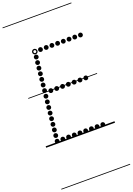

<svg xmlns="http://www.w3.org/2000/svg" viewBox="-314 -1431 1379 1995"><g transform="rotate(-20 375.5 -433.0)"><path d="M288 -954Q277.5 -954 270.2 -961.2Q263 -968.5 263 -979Q263 -989.5 270.2 -996.8Q277.5 -1004 288 -1004Q298.5 -1004 305.8 -996.8Q313 -989.5 313 -979Q313 -968.5 305.8 -961.2Q298.5 -954 288 -954ZM351.5 -954Q341 -954 333.8 -961.2Q326.5 -968.5 326.5 -979Q326.5 -989.5 333.8 -996.8Q341 -1004 351.5 -1004Q362 -1004 369.2 -996.8Q376.5 -989.5 376.5 -979Q376.5 -968.5 369.2 -961.2Q362 -954 351.5 -954ZM414.5 -954Q404 -954 396.8 -961.2Q389.5 -968.5 389.5 -979Q389.5 -989.5 396.8 -996.8Q404 -1004 414.5 -1004Q425 -1004 432.2 -996.8Q439.5 -989.5 439.5 -979Q439.5 -968.5 432.2 -961.2Q425 -954 414.5 -954ZM477.5 -954Q467 -954 459.8 -961.2Q452.5 -968.5 452.5 -979Q452.5 -989.5 459.8 -996.8Q467 -1004 477.5 -1004Q488 -1004 495.2 -996.8Q502.5 -989.5 502.5 -979Q502.5 -968.5 495.2 -961.2Q488 -954 477.5 -954ZM540.5 -954Q530 -954 522.8 -961.2Q515.5 -968.5 515.5 -979Q515.5 -989.5 522.8 -996.8Q530 -1004 540.5 -1004Q551 -1004 558.2 -996.8Q565.5 -989.5 565.5 -979Q565.5 -968.5 558.2 -961.2Q551 -954 540.5 -954ZM604 -954Q593.5 -954 586.2 -961.2Q579 -968.5 579 -979Q579 -989.5 586.2 -996.8Q593.5 -1004 604 -1004Q614.5 -1004 621.8 -996.8Q629 -989.5 629 -979Q629 -968.5 621.8 -961.2Q614.5 -954 604 -954ZM667 -954Q656.5 -954 649.2 -961.2Q642 -968.5 642 -979Q642 -989.5 649.2 -996.8Q656.5 -1004 667 -1004Q677.5 -1004 684.8 -996.8Q692 -989.5 692 -979Q692 -968.5 684.8 -961.2Q677.5 -954 667 -954ZM730 -954Q719.5 -954 712.2 -961.2Q705 -968.5 705 -979Q705 -989.5 712.2 -996.8Q719.5 -1004 730 -1004Q740.5 -1004 747.8 -996.8Q755 -989.5 755 -979Q755 -968.5 747.8 -961.2Q740.5 -954 730 -954ZM188 0Q177.5 0 170.2 -7.2Q163 -14.5 163 -25Q163 -35.5 170.2 -42.8Q177.5 -50 188 -50Q198.5 -50 205.8 -42.8Q213 -35.5 213 -25Q213 -14.5 205.8 -7.2Q198.5 0 188 0ZM251.5 0Q241 0 233.8 -7.2Q226.5 -14.5 226.5 -25Q226.5 -35.5 233.8 -42.8Q241 -50 251.5 -50Q262 -50 269.2 -42.8Q276.5 -35.5 276.5 -25Q276.5 -14.5 269.2 -7.2Q262 0 251.5 0ZM314.5 0Q304 0 296.8 -7.2Q289.5 -14.5 289.5 -25Q289.5 -35.5 296.8 -42.8Q304 -50 314.5 -50Q325 -50 332.2 -42.8Q339.5 -35.5 339.5 -25Q339.5 -14.5 332.2 -7.2Q325 0 314.5 0ZM377.5 0Q367 0 359.8 -7.2Q352.5 -14.5 352.5 -25Q352.5 -35.5 359.8 -42.8Q367 -50 377.5 -50Q388 -50 395.2 -42.8Q402.5 -35.5 402.5 -25Q402.5 -14.5 395.2 -7.2Q388 0 377.5 0ZM440.5 0Q430 0 422.8 -7.2Q415.5 -14.5 415.5 -25Q415.5 -35.5 422.8 -42.8Q430 -50 440.5 -50Q451 -50 458.2 -42.8Q465.5 -35.5 465.5 -25Q465.5 -14.5 458.2 -7.2Q451 0 440.5 0ZM504 0Q493.5 0 486.2 -7.2Q479 -14.5 479 -25Q479 -35.5 486.2 -42.8Q493.5 -50 504 -50Q514.5 -50 521.8 -42.8Q529 -35.5 529 -25Q529 -14.5 521.8 -7.2Q514.5 0 504 0ZM567 0Q556.5 0 549.2 -7.2Q542 -14.5 542 -25Q542 -35.5 549.2 -42.8Q556.5 -50 567 -50Q577.5 -50 584.8 -42.8Q592 -35.5 592 -25Q592 -14.5 584.8 -7.2Q577.5 0 567 0ZM630 0Q619.5 0 612.2 -7.2Q605 -14.5 605 -25Q605 -35.5 612.2 -42.8Q619.5 -50 630 -50Q640.5 -50 647.8 -42.8Q655 -35.5 655 -25Q655 -14.5 647.8 -7.2Q640.5 0 630 0ZM243.5 -516Q233 -516 225.8 -523.2Q218.5 -530.5 218.5 -541Q218.5 -551.5 225.8 -558.8Q233 -566 243.5 -566Q254 -566 261.2 -558.8Q268.5 -551.5 268.5 -541Q268.5 -530.5 261.2 -523.2Q254 -516 243.5 -516ZM308 -516Q297.5 -516 290.2 -523.2Q283 -530.5 283 -541Q283 -551.5 290.2 -558.8Q297.5 -566 308 -566Q318.5 -566 325.8 -558.8Q333 -551.5 333 -541Q333 -530.5 325.8 -523.2Q318.5 -516 308 -516ZM372.5 -516Q362 -516 354.8 -523.2Q347.5 -530.5 347.5 -541Q347.5 -551.5 354.8 -558.8Q362 -566 372.5 -566Q383 -566 390.2 -558.8Q397.5 -551.5 397.5 -541Q397.5 -530.5 390.2 -523.2Q383 -516 372.5 -516ZM436.5 -516Q426 -516 418.8 -523.2Q411.5 -530.5 411.5 -541Q411.5 -551.5 418.8 -558.8Q426 -566 436.5 -566Q447 -566 454.2 -558.8Q461.5 -551.5 461.5 -541Q461.5 -530.5 454.2 -523.2Q447 -516 436.5 -516ZM501 -516Q490.5 -516 483.2 -523.2Q476 -530.5 476 -541Q476 -551.5 483.2 -558.8Q490.5 -566 501 -566Q511.5 -566 518.8 -558.8Q526 -551.5 526 -541Q526 -530.5 518.8 -523.2Q511.5 -516 501 -516ZM565.5 -516Q555 -516 547.8 -523.2Q540.5 -530.5 540.5 -541Q540.5 -551.5 547.8 -558.8Q555 -566 565.5 -566Q576 -566 583.2 -558.8Q590.5 -551.5 590.5 -541Q590.5 -530.5 583.2 -523.2Q576 -516 565.5 -516ZM630 -516Q619.5 -516 612.2 -523.2Q605 -530.5 605 -541Q605 -551.5 612.2 -558.8Q619.5 -566 630 -566Q640.5 -566 647.8 -558.8Q655 -551.5 655 -541Q655 -530.5 647.8 -523.2Q640.5 -516 630 -516ZM220 -896Q209.5 -896 202.2 -903.2Q195 -910.5 195 -921Q195 -931.5 202.2 -938.8Q209.5 -946 220 -946Q230.5 -946 237.8 -938.8Q245 -931.5 245 -921Q245 -910.5 237.8 -903.2Q230.5 -896 220 -896ZM213.5 -837Q203 -837 195.8 -844.2Q188.5 -851.5 188.5 -862Q188.5 -872.5 195.8 -879.8Q203 -887 213.5 -887Q224 -887 231.2 -879.8Q238.5 -872.5 238.5 -862Q238.5 -851.5 231.2 -844.2Q224 -837 213.5 -837ZM207 -778Q196.5 -778 189.2 -785.2Q182 -792.5 182 -803Q182 -813.5 189.2 -820.8Q196.5 -828 207 -828Q217.5 -828 224.8 -820.8Q232 -813.5 232 -803Q232 -792.5 224.8 -785.2Q217.5 -778 207 -778ZM201 -718Q190.5 -718 183.2 -725.2Q176 -732.5 176 -743Q176 -753.5 183.2 -760.8Q190.5 -768 201 -768Q211.5 -768 218.8 -760.8Q226 -753.5 226 -743Q226 -732.5 218.8 -725.2Q211.5 -718 201 -718ZM194.5 -658.5Q184 -658.5 176.8 -665.8Q169.5 -673 169.5 -683.5Q169.5 -694 176.8 -701.2Q184 -708.5 194.5 -708.5Q205 -708.5 212.2 -701.2Q219.5 -694 219.5 -683.5Q219.5 -673 212.2 -665.8Q205 -658.5 194.5 -658.5ZM188 -598.5Q177.5 -598.5 170.2 -605.8Q163 -613 163 -623.5Q163 -634 170.2 -641.2Q177.5 -648.5 188 -648.5Q198.5 -648.5 205.8 -641.2Q213 -634 213 -623.5Q213 -613 205.8 -605.8Q198.5 -598.5 188 -598.5ZM182 -538.5Q171.5 -538.5 164.2 -545.8Q157 -553 157 -563.5Q157 -574 164.2 -581.2Q171.5 -588.5 182 -588.5Q192.5 -588.5 199.8 -581.2Q207 -574 207 -563.5Q207 -553 199.8 -545.8Q192.5 -538.5 182 -538.5ZM175.5 -479Q165 -479 157.8 -486.2Q150.5 -493.5 150.5 -504Q150.5 -514.5 157.8 -521.8Q165 -529 175.5 -529Q186 -529 193.2 -521.8Q200.5 -514.5 200.5 -504Q200.5 -493.5 193.2 -486.2Q186 -479 175.5 -479ZM169 -419Q158.5 -419 151.2 -426.2Q144 -433.5 144 -444Q144 -454.5 151.2 -461.8Q158.5 -469 169 -469Q179.5 -469 186.8 -461.8Q194 -454.5 194 -444Q194 -433.5 186.8 -426.2Q179.5 -419 169 -419ZM163 -359Q152.5 -359 145.2 -366.2Q138 -373.5 138 -384Q138 -394.5 145.2 -401.8Q152.5 -409 163 -409Q173.5 -409 180.8 -401.8Q188 -394.5 188 -384Q188 -373.5 180.8 -366.2Q173.5 -359 163 -359ZM156.5 -299.5Q146 -299.5 138.8 -306.8Q131.5 -314 131.5 -324.5Q131.5 -335 138.8 -342.2Q146 -349.5 156.5 -349.5Q167 -349.5 174.2 -342.2Q181.5 -335 181.5 -324.5Q181.5 -314 174.2 -306.8Q167 -299.5 156.5 -299.5ZM150.5 -239.5Q140 -239.5 132.8 -246.8Q125.5 -254 125.5 -264.5Q125.5 -275 132.8 -282.2Q140 -289.5 150.5 -289.5Q161 -289.5 168.2 -282.2Q175.5 -275 175.5 -264.5Q175.5 -254 168.2 -246.8Q161 -239.5 150.5 -239.5ZM144 -179.5Q133.5 -179.5 126.2 -186.8Q119 -194 119 -204.5Q119 -215 126.2 -222.2Q133.5 -229.5 144 -229.5Q154.5 -229.5 161.8 -222.2Q169 -215 169 -204.5Q169 -194 161.8 -186.8Q154.5 -179.5 144 -179.5ZM138 -120Q127.5 -120 120.2 -127.2Q113 -134.5 113 -145Q113 -155.5 120.2 -162.8Q127.5 -170 138 -170Q148.5 -170 155.8 -162.8Q163 -155.5 163 -145Q163 -134.5 155.8 -127.2Q148.5 -120 138 -120ZM131.5 -60Q121 -60 113.8 -67.2Q106.5 -74.5 106.5 -85Q106.5 -95.5 113.8 -102.8Q121 -110 131.5 -110Q142 -110 149.2 -102.8Q156.5 -95.5 156.5 -85Q156.5 -74.5 149.2 -67.2Q142 -60 131.5 -60ZM125 0Q114.5 0 107.2 -7.2Q100 -14.5 100 -25Q100 -35.5 107.2 -42.8Q114.5 -50 125 -50Q135.5 -50 142.8 -42.8Q150 -35.5 150 -25Q150 -14.5 142.8 -7.2Q135.5 0 125 0ZM225.5 -950Q213.5 -950 205 -958.5Q196.5 -967 196.5 -979Q196.5 -991 205 -999.5Q213.5 -1008 225.5 -1008Q237.5 -1008 246 -999.5Q254.5 -991 254.5 -979Q254.5 -967 246 -958.5Q237.5 -950 225.5 -950ZM225.5 -963.5Q232 -963.5 236.5 -968.2Q241 -973 241 -979.5Q241 -985.5 236.5 -990Q232 -994.5 225.5 -994.5Q219 -994.5 214.5 -990Q210 -985.5 210 -979.5Q210 -973 214.5 -968.2Q219 -963.5 225.5 -963.5ZM-5 455H756V463H-5ZM-5 -16H756V0H-5ZM-5 -549H756V-541H-5ZM-5 -1329H756V-1321H-5Z"/></g></svg>

Font: Edu SA Dotted Guide
Style: Regular
Weight: 400
Designer: Tina and Corey Anderson, Eben Sorkin, Mirko Velimirovic
Foundry: Google for Education
Version: Version 2.000